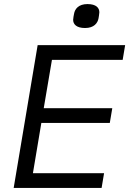

<svg xmlns="http://www.w3.org/2000/svg" viewBox="-20 -919 640 939"><path d="M476.9 0 489 -72.1H141L182.2 -317.8H517L529.1 -389.9H193.9L234 -626.1H579.9L592 -698.2H164.1L46.9 0ZM337.7 -822.1C337.7 -801.1 353 -782 396 -782C440 -782 457.7 -806.1 462 -829.9C462.7 -835.9 465.9 -851.9 465.9 -859C465.9 -880 451 -899.1 407.7 -899.1C364 -899.1 345.9 -875 342 -850.9C340.9 -845.2 337.7 -828.8 337.7 -822.1Z"/></svg>

Font: Margiela Mono Italic Italic
Style: Regular
Weight: 400
Designer: Mike Abbink, Paul van der Laan, Pieter van Rosmalen
Foundry: Bold Monday
Version: Version 2.003 2021